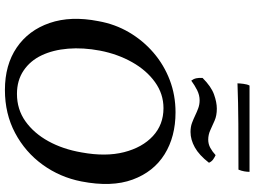

<svg xmlns="http://www.w3.org/2000/svg" viewBox="-147 -879 1035 781"><g transform="rotate(90 370.5 -488.5)"><path d="M346 9Q244 9 173.5 -39Q103 -87 73.5 -173Q44 -259 66 -371Q78 -439 111.5 -496Q145 -553 194.5 -595.5Q244 -638 305.5 -661.5Q367 -685 437 -685Q536 -685 607.5 -640.5Q679 -596 710.5 -510.5Q742 -425 718 -302Q701 -215 650 -144.5Q599 -74 521 -32.5Q443 9 346 9ZM362 -40Q425 -40 473.5 -74.5Q522 -109 554.5 -168Q587 -227 600 -303Q618 -401 599 -475.5Q580 -550 533.5 -593Q487 -636 420 -636Q362 -636 314 -601.5Q266 -567 233 -508.5Q200 -450 186 -378Q173 -309 178 -248Q183 -187 205 -140.5Q227 -94 267 -67Q307 -40 362 -40ZM517 -746Q496 -746 480 -752Q464 -758 449.5 -765Q435 -772 420 -777.5Q405 -783 388 -783Q367 -783 347 -773Q327 -763 308 -749Q301 -758 298.5 -769Q296 -780 297 -795Q332 -830 364 -841.5Q396 -853 422 -853Q450 -853 470.5 -844Q491 -835 509.5 -826.5Q528 -818 548 -818Q566 -818 581.5 -826.5Q597 -835 611 -848Q620 -844 628.5 -838Q637 -832 642 -821Q611 -781 579.5 -763.5Q548 -746 517 -746ZM319 -937Q319 -945 321 -961Q323 -977 328 -986H679Q679 -976 677 -964.5Q675 -953 670 -941Q572 -941 484 -940.5Q396 -940 319 -937Z"/></g></svg>

Font: Vollkorn Medium
Style: Italic
Weight: 500
Italic angle: -11°
Designer: Friedrich Althausen
Foundry: Friedrich Althausen
Version: Version 5.000